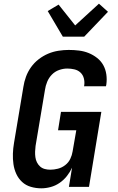

<svg xmlns="http://www.w3.org/2000/svg" viewBox="-20 -1014 640 1042"><path d="M204 8Q175 8 147.5 0Q120 -8 100 -26.5Q80 -45 68.5 -70Q57 -95 53 -123Q49 -151 50 -180Q51 -209 56 -238L107 -543Q111 -570 121 -597.5Q131 -625 148.5 -649.5Q166 -674 190 -692.5Q214 -711 241 -722.5Q268 -734 297 -738.5Q326 -743 353 -743Q382 -743 409.5 -739.5Q437 -736 461.5 -726Q486 -716 507 -699.5Q528 -683 540.5 -660.5Q553 -638 557 -610.5Q561 -583 557 -555L555 -546H436L437 -550Q440 -570 435 -589Q430 -608 416.5 -620.5Q403 -633 384 -637.5Q365 -642 345 -642Q323 -642 300.5 -634Q278 -626 261.5 -609Q245 -592 236 -570Q227 -548 224 -526L173 -222Q171 -206 170.5 -191Q170 -176 172 -161Q174 -146 180.5 -133Q187 -120 197.5 -110.5Q208 -101 222.5 -97Q237 -93 253 -93Q273 -93 294.5 -98.5Q316 -104 334 -118Q352 -132 361.5 -152Q371 -172 374 -192L394 -307H295L311 -407H530L463 0H354L371 -104Q360 -80 343 -58.5Q326 -37 303.5 -21.5Q281 -6 255 1Q229 8 204 8ZM321 -815 239 -954 298 -989 388 -876 517 -994 566 -950 437 -815Z"/></svg>

Font: Iosevka Aile Oblique
Style: Bold
Weight: 700
Italic angle: -9°
Designer: Belleve Invis
Foundry: Belleve Invis
Version: Version 31.1.0; ttfautohint (v1.8.4)